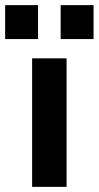

<svg xmlns="http://www.w3.org/2000/svg" viewBox="-63 -727 384 747"><path d="M62 -500H196V0H62ZM-43 -707H85V-575H-43ZM173 -707H301V-575H173Z"/></svg>

Font: Cairo
Style: Bold
Weight: 700
Designer: Mohamed Gaber
Foundry: Kief Type Foundry
Version: Version 2.100